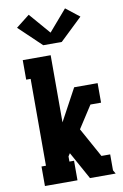

<svg xmlns="http://www.w3.org/2000/svg" viewBox="-105 -1045 710 1104"><g transform="rotate(-10 250.0 -493.0)"><path d="M65 0V-114H91V-621H65V-735H228V-343L329 -530H466V-416H404L320 -286L415 -114H466V-21L478 0H328L239 -161L228 -144V-114H255V0ZM196 -799 65 -924 144 -986 250 -863 356 -986 435 -924 304 -799Z"/></g></svg>

Font: Iosevka Slab Heavy
Style: Regular
Weight: 900
Monospace: yes
Designer: Belleve Invis
Foundry: Belleve Invis
Version: Version 11.1.0; ttfautohint (v1.8.3)